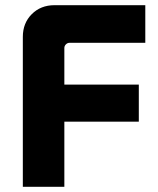

<svg xmlns="http://www.w3.org/2000/svg" viewBox="-20 -720 610 740"><path d="M68 0V-578Q68 -631 102.5 -665.5Q137 -700 190 -700H540V-555H248Q240 -555 234 -549Q228 -543 228 -535V0ZM150 -251V-394H515V-251Z"/></svg>

Font: SUSE ExtraBold
Style: Regular
Weight: 800
Designer: Rene Bieder
Foundry: SUSE
Version: Version 1.000